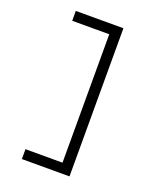

<svg xmlns="http://www.w3.org/2000/svg" viewBox="-162 -897 910 1099"><g transform="rotate(20 293.0 -347.0)"><path d="M106.4 104.5V44.4H332V-737.8H106.4V-797.9H396.5V104.5Z"/></g></svg>

Font: Cascadia Code NF Light
Style: Regular
Weight: 300
Monospace: yes
Designer: Aaron Bell
Foundry: Saja Typeworks
Version: Version 2404.023; ttfautohint (v1.8.4)